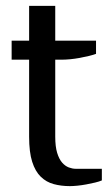

<svg xmlns="http://www.w3.org/2000/svg" viewBox="-20 -630 385 660"><path d="M20 -424.8V-490.2H80.1V-609.9H169.9V-490.2H310.1V-444.8Q287.1 -437 253.7 -430.9Q220.2 -424.8 189.9 -424.8H169.9V-160.2Q169.9 -126 176.5 -104.5Q183.1 -83 193.6 -71Q204.1 -59.1 216.6 -54.4Q229 -49.8 240.2 -49.8H330.1V-9.8Q321.3 -5.9 306.6 -2.4Q292 1 276.6 3.9Q261.2 6.8 246.1 8.3Q231 9.8 220.2 9.8Q190.4 9.8 164.8 2.9Q139.2 -3.9 120.1 -22.5Q101.1 -41 90.6 -74Q80.1 -106.9 80.1 -160.2V-424.8Z"/></svg>

Font: 
Style: .
Weight: 400
Designer: Jovanny Lemonad
Foundry: Jovanny Lemonad
Version: Version 1.002